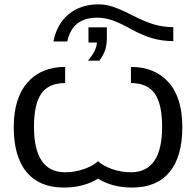

<svg xmlns="http://www.w3.org/2000/svg" viewBox="-20 -842 892 872"><path d="M767.1 -655.3Q717.3 -655.3 672.1 -668.2Q627 -681.2 577.6 -708.5Q522 -739.3 488.5 -750.5Q455.1 -761.7 420.9 -761.7Q308.6 -761.7 285.6 -653.8H222.7Q238.3 -733.9 292.7 -778.1Q347.2 -822.3 427.2 -822.3Q448.7 -822.3 469 -817.9Q489.3 -813.5 516.6 -802.5Q543.9 -791.5 585 -770.5Q639.2 -742.7 680.7 -730.7Q722.2 -718.8 767.1 -718.8ZM465.3 -717.8V-669.9Q465.3 -639.2 458 -616Q450.7 -592.8 431.2 -566.4H379.4Q419.9 -614.3 419.9 -648.9H381.8V-717.8ZM425.3 -30.8Q359.9 9.8 270 9.8Q159.2 9.8 100.8 -60.3Q42.5 -130.4 42.5 -264.6Q42.5 -396 104.5 -467Q166.5 -538.1 275.9 -538.1V-464.8Q201.2 -464.8 167.7 -417Q134.3 -369.1 134.3 -266.6Q134.3 -59.6 275.9 -59.6Q318.8 -59.6 360.1 -73.7Q401.4 -87.9 425.3 -109.9Q447.3 -88.9 489 -74.2Q530.8 -59.6 574.7 -59.6Q716.3 -59.6 716.3 -266.6Q716.3 -369.1 682.9 -417Q649.4 -464.8 574.7 -464.8V-538.1Q683.1 -538.1 745.6 -468.3Q808.1 -398.4 808.1 -264.6Q808.1 -130.4 749.8 -60.3Q691.4 9.8 580.6 9.8Q489.3 9.8 425.3 -30.8Z"/></svg>

Font: Arimo
Style: Regular
Weight: 400
Designer: Steve Matteson
Foundry: Monotype Imaging Inc.
Version: Version 1.33